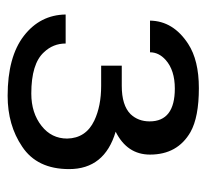

<svg xmlns="http://www.w3.org/2000/svg" viewBox="-39 -491 541 503"><g transform="rotate(90 231.5 -239.5)"><path d="M211 -490Q287 -490 326 -468Q385 -434 385 -362Q385 -302 325 -272Q423 -243 423 -150Q423 -66 364 -27Q308 11 231 11Q129 11 74 -31.5Q19 -74 18 -141H94Q94 -108 117 -84Q147 -51 225 -51Q276 -51 310 -78Q343 -104 343 -145Q342 -194 296 -216Q258 -234 205 -234H152V-288H205Q256 -288 279 -311Q298 -331 298 -361Q298 -427 212 -427Q164 -427 137 -403Q117 -385 117 -362H34Q35 -423 95 -462Q138 -490 211 -490Z"/></g></svg>

Font: Karmilla
Style: Regular
Weight: 400
Designer: Jonathan Pinhorn
Version: Version 1.000